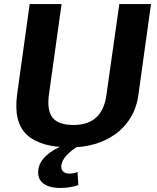

<svg xmlns="http://www.w3.org/2000/svg" viewBox="-20 -720 776 951"><path d="M329 10Q179 10 112.5 -53Q46 -116 65 -254L127 -700H285L222 -249Q212 -172 241 -136.5Q270 -101 344 -101Q487 -101 507 -249L571 -700H728L666 -254Q657 -186 626.5 -136.5Q596 -87 550 -54.5Q504 -22 447.5 -6Q391 10 329 10ZM280 211Q222 211 193 187.5Q164 164 170 120Q175 82 210 50Q245 18 303 -3L370 2Q331 26 309.5 49.5Q288 73 284 98Q281 117 292 128.5Q303 140 324 140Q344 140 364 132L368 197Q350 203 327 207Q304 211 280 211Z"/></svg>

Font: Pathway Extreme 28pt
Style: Bold Italic
Weight: 700
Italic angle: -8°
Designer: Eduardo Rodriguez Tunni
Foundry: Eduardo Rodriguez Tunni
Version: Version 1.001;gftools[0.9.26]